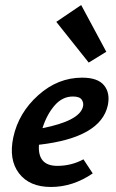

<svg xmlns="http://www.w3.org/2000/svg" viewBox="-20 -737 460 764"><path d="M403 -531 333 -488 204 -650 303 -717ZM307 -428Q369 -428 394 -397.5Q419 -367 409 -318Q381 -189 135 -161Q129 -77 208 -77Q264 -77 312 -103L349 -47Q270 7 183 7Q97 7 55.5 -47.5Q14 -102 33 -191Q54 -288 132 -358Q210 -428 307 -428ZM310 -312Q314 -327 305.5 -340Q297 -353 270 -353Q228 -353 197 -317Q166 -281 149 -227Q296 -256 310 -312Z"/></svg>

Font: EauTest
Style: Bold Italic
Weight: 700
Italic angle: -12°
Designer: Christian Thalmann (Catharsis Fonts)
Version: Version 0.001;PS 000.001;hotconv 1.0.88;makeotf.lib2.5.64775